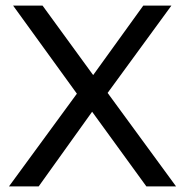

<svg xmlns="http://www.w3.org/2000/svg" viewBox="-20 -664 659 684"><path d="M501.4 0H607.2L363.4 -333L590.6 -644H490.4L311.9 -396.5L131.6 -644H26.7L253.9 -330.3L12 0H117.8L308.2 -265.9Z"/></svg>

Font: Montserrat Ace
Style: Regular
Weight: 500
Designer: Julieta Ulanovsky
Foundry: Julieta Ulanovsky
Version: Version 1